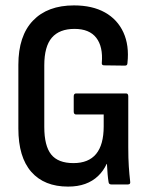

<svg xmlns="http://www.w3.org/2000/svg" viewBox="-20 -683 555 711"><path d="M232 8Q144 8 96 -46.5Q48 -101 48 -207V-443Q48 -550 102 -606.5Q156 -663 254 -663Q322 -663 368.5 -637Q415 -611 437 -563Q459 -515 452 -450Q452 -440 443 -440L366 -441Q356 -441 357 -450Q362 -510 336.5 -543Q311 -576 256 -576Q200 -576 172 -543.5Q144 -511 144 -441V-213Q144 -143 169.5 -111Q195 -79 252 -79Q308 -79 336 -113Q364 -147 364 -215V-259H262Q253 -259 253 -270V-326Q253 -337 262 -337H447Q455 -337 455 -326V-138Q455 -96 457 -66.5Q459 -37 462 -11Q464 0 454 0H392Q383 0 382 -9Q380 -21 378.5 -38Q377 -55 376 -76H375Q363 -50 343 -31Q323 -12 295.5 -2Q268 8 232 8Z"/></svg>

Font: Sofia Sans Condensed SemiBold
Style: Regular
Weight: 600
Designer: Botio Nikoltchev, Ani Petrova
Foundry: lettersoup
Version: Version 4.101